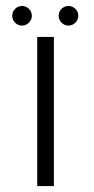

<svg xmlns="http://www.w3.org/2000/svg" viewBox="-20 -625 316 645"><path d="M161 0V-501H105V0ZM54 -539C72 -539 87 -554 87 -572C87 -590 72 -605 54 -605C36 -605 21 -590 21 -572C21 -554 36 -539 54 -539ZM210 -539C228 -539 243 -554 243 -572C243 -590 228 -605 210 -605C192 -605 177 -590 177 -572C177 -554 192 -539 210 -539Z"/></svg>

Font: Advent Pro
Style: Regular
Weight: 400
Designer: Andreas Kalpakidis
Foundry: Andreas Kalpakidis
Version: Version 2.002 2008